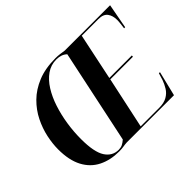

<svg xmlns="http://www.w3.org/2000/svg" viewBox="-144 -988 1260 1260"><g transform="rotate(-45 486.5 -357.5)"><path d="M337 7Q256 7 194 -24Q132 -55 97.5 -120Q63 -185 63 -286Q63 -338 75.5 -397Q88 -456 116.5 -513.5Q145 -571 192.5 -618Q240 -665 309.5 -693.5Q379 -722 474 -722Q495 -722 514 -719.5Q533 -717 552 -714H973L941 -542H931Q933 -558 935.5 -578Q938 -598 938 -613Q938 -653 919 -678.5Q900 -704 855 -704H700L632 -380H841L840 -369H630L553 -10H726Q770 -10 798.5 -26.5Q827 -43 843 -69Q859 -95 869 -123L884 -172H894L852 0H414Q396 1 378.5 4Q361 7 337 7ZM343 -3Q363 -3 378 -10.5Q393 -18 409 -32L547 -685Q519 -712 472 -712Q421 -712 380.5 -683.5Q340 -655 309.5 -606.5Q279 -558 258.5 -495.5Q238 -433 227.5 -364.5Q217 -296 217 -228Q217 -107 250.5 -55Q284 -3 343 -3Z"/></g></svg>

Font: Noto Serif Display SemiCondensed
Style: Bold Italic
Weight: 700
Width: 4
Italic angle: -12°
Designer: Monotype Design Team
Foundry: Monotype Imaging Inc.
Version: Version 2.009